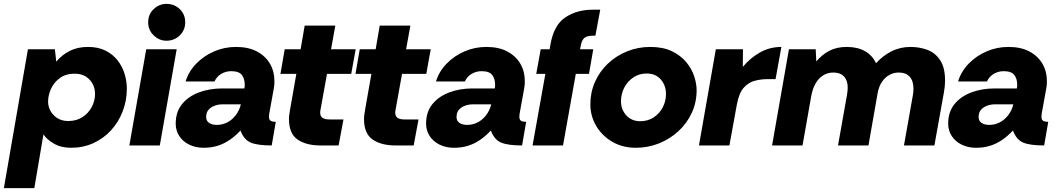

<svg xmlns="http://www.w3.org/2000/svg" viewBox="-64 -750 5463 990"><path d="M-44 220 80 -496H219L226 -432Q255 -467 295.5 -487.5Q336 -508 390 -508Q442 -508 480 -489Q518 -470 542.5 -438.5Q567 -407 578.5 -369Q590 -331 590 -293Q590 -231 568.5 -175.5Q547 -120 508.5 -78Q470 -36 417.5 -12Q365 12 303 12Q251 12 214 -9.5Q177 -31 160 -57L113 220ZM288 -126Q330 -126 361 -146Q392 -166 409 -198Q426 -230 426 -265Q426 -309 397.5 -339.5Q369 -370 321 -370Q275 -370 244.5 -347.5Q214 -325 199 -292Q184 -259 184 -227Q184 -186 213 -156Q242 -126 288 -126Z M603 0 690 -496H847L760 0ZM794 -540Q757 -540 728.5 -567.5Q700 -595 700 -635Q700 -676 728.5 -703Q757 -730 794 -730Q835 -730 863 -703Q891 -676 891 -635Q891 -595 863 -567.5Q835 -540 794 -540Z M986 12Q945 12 912 -4Q879 -20 860.5 -48.5Q842 -77 842 -112Q842 -173 874.5 -213Q907 -253 961.5 -273.5Q1016 -294 1082 -294H1196Q1197 -299 1197.5 -303.5Q1198 -308 1198 -312Q1198 -344 1183 -363.5Q1168 -383 1128 -383Q1101 -383 1077.5 -369.5Q1054 -356 1042 -330H893Q909 -382 948 -422Q987 -462 1040 -485Q1093 -508 1153 -508Q1217 -508 1261 -484.5Q1305 -461 1328 -421.5Q1351 -382 1351 -333Q1351 -323 1350.5 -314Q1350 -305 1348 -295L1325 -168Q1324 -163 1323.5 -157.5Q1323 -152 1323 -147Q1323 -134 1330.5 -128Q1338 -122 1358 -122L1337 0Q1265 0 1229.5 -14.5Q1194 -29 1176 -77Q1149 -48 1119.5 -28Q1090 -8 1057 2Q1024 12 986 12ZM1054 -106Q1083 -106 1108 -119Q1133 -132 1151.5 -156Q1170 -180 1178 -212H1083Q1061 -212 1041.5 -204.5Q1022 -197 1010.5 -183Q999 -169 999 -147Q999 -126 1014.5 -116Q1030 -106 1054 -106Z M1588 0Q1515 0 1470.5 -30.5Q1426 -61 1426 -136Q1426 -149 1428 -161.5Q1430 -174 1432 -187L1464 -369H1382L1404 -496H1486L1507 -618H1665L1643 -496H1770L1747 -369H1622L1589 -186Q1588 -182 1587.5 -178Q1587 -174 1587 -169Q1587 -151 1598.5 -142.5Q1610 -134 1637 -134H1707L1682 0Z M1975 0Q1902 0 1857.5 -30.5Q1813 -61 1813 -136Q1813 -149 1815 -161.5Q1817 -174 1819 -187L1851 -369H1769L1791 -496H1873L1894 -618H2052L2030 -496H2157L2134 -369H2009L1976 -186Q1975 -182 1974.5 -178Q1974 -174 1974 -169Q1974 -151 1985.5 -142.5Q1997 -134 2024 -134H2094L2069 0Z M2277 12Q2236 12 2203 -4Q2170 -20 2151.5 -48.5Q2133 -77 2133 -112Q2133 -173 2165.5 -213Q2198 -253 2252.5 -273.5Q2307 -294 2373 -294H2487Q2488 -299 2488.5 -303.5Q2489 -308 2489 -312Q2489 -344 2474 -363.5Q2459 -383 2419 -383Q2392 -383 2368.5 -369.5Q2345 -356 2333 -330H2184Q2200 -382 2239 -422Q2278 -462 2331 -485Q2384 -508 2444 -508Q2508 -508 2552 -484.5Q2596 -461 2619 -421.5Q2642 -382 2642 -333Q2642 -323 2641.5 -314Q2641 -305 2639 -295L2616 -168Q2615 -163 2614.5 -157.5Q2614 -152 2614 -147Q2614 -134 2621.5 -128Q2629 -122 2649 -122L2628 0Q2556 0 2520.5 -14.5Q2485 -29 2467 -77Q2440 -48 2410.5 -28Q2381 -8 2348 2Q2315 12 2277 12ZM2345 -106Q2374 -106 2399 -119Q2424 -132 2442.5 -156Q2461 -180 2469 -212H2374Q2352 -212 2332.5 -204.5Q2313 -197 2301.5 -183Q2290 -169 2290 -147Q2290 -126 2305.5 -116Q2321 -106 2345 -106Z M2682 0 2748 -369H2701L2724 -496H2770L2774 -519Q2791 -620 2850.5 -660Q2910 -700 2993 -700H3031L3006 -566H2993Q2964 -566 2950 -555Q2936 -544 2931 -517L2927 -496H2995L2973 -369H2905L2839 0Z M3214 12Q3146 12 3093 -19Q3040 -50 3010 -101Q2980 -152 2980 -212Q2980 -274 3004 -328Q3028 -382 3071 -422.5Q3114 -463 3170 -485.5Q3226 -508 3289 -508Q3355 -508 3400.5 -486Q3446 -464 3474.5 -429.5Q3503 -395 3515.5 -356.5Q3528 -318 3528 -285Q3528 -222 3503 -168Q3478 -114 3434 -73.5Q3390 -33 3333.5 -10.5Q3277 12 3214 12ZM3237 -125Q3277 -125 3307 -145Q3337 -165 3353.5 -197Q3370 -229 3370 -265Q3370 -310 3343 -340.5Q3316 -371 3270 -371Q3232 -371 3202 -351Q3172 -331 3155 -298.5Q3138 -266 3138 -227Q3138 -185 3165.5 -155Q3193 -125 3237 -125Z M3540 0 3627 -496H3767L3766 -405Q3804 -451 3854.5 -479.5Q3905 -508 3965 -508L3935 -342H3892Q3862 -342 3829.5 -334Q3797 -326 3772 -299Q3747 -272 3736 -214L3697 0Z M3917 0 4004 -496H4142L4145 -433Q4174 -468 4212 -488Q4250 -508 4302 -508Q4357 -508 4395.5 -486.5Q4434 -465 4453 -424Q4487 -462 4532 -485Q4577 -508 4631 -508Q4677 -508 4717.5 -493Q4758 -478 4783.5 -440Q4809 -402 4809 -334Q4809 -306 4803 -273L4754 0H4597L4643 -259Q4645 -268 4645.5 -277Q4646 -286 4646 -293Q4646 -333 4626.5 -354.5Q4607 -376 4570 -376Q4544 -376 4521.5 -363.5Q4499 -351 4483 -327Q4467 -303 4461 -268L4414 0H4257L4303 -259Q4305 -270 4306 -280Q4307 -290 4307 -298Q4307 -335 4288 -355.5Q4269 -376 4233 -376Q4204 -376 4180.5 -361.5Q4157 -347 4141.5 -320Q4126 -293 4119 -255L4074 0Z M4969 12Q4928 12 4895 -4Q4862 -20 4843.5 -48.5Q4825 -77 4825 -112Q4825 -173 4857.5 -213Q4890 -253 4944.5 -273.5Q4999 -294 5065 -294H5179Q5180 -299 5180.5 -303.5Q5181 -308 5181 -312Q5181 -344 5166 -363.5Q5151 -383 5111 -383Q5084 -383 5060.5 -369.5Q5037 -356 5025 -330H4876Q4892 -382 4931 -422Q4970 -462 5023 -485Q5076 -508 5136 -508Q5200 -508 5244 -484.5Q5288 -461 5311 -421.5Q5334 -382 5334 -333Q5334 -323 5333.5 -314Q5333 -305 5331 -295L5308 -168Q5307 -163 5306.5 -157.5Q5306 -152 5306 -147Q5306 -134 5313.5 -128Q5321 -122 5341 -122L5320 0Q5248 0 5212.5 -14.5Q5177 -29 5159 -77Q5132 -48 5102.5 -28Q5073 -8 5040 2Q5007 12 4969 12ZM5037 -106Q5066 -106 5091 -119Q5116 -132 5134.5 -156Q5153 -180 5161 -212H5066Q5044 -212 5024.5 -204.5Q5005 -197 4993.5 -183Q4982 -169 4982 -147Q4982 -126 4997.5 -116Q5013 -106 5037 -106Z"/></svg>

Font: Rethink Sans ExtraBold
Style: Italic
Weight: 800
Italic angle: -10°
Designer: The Rethink Sans project authors (Hans Thiessen). DM Sans designed by Colophon Foundry.
Foundry: Rethink Communications LLC
Version: Version 1.001